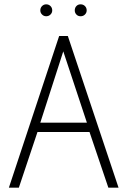

<svg xmlns="http://www.w3.org/2000/svg" viewBox="-20 -866 585 886"><path d="M193 -846Q182 -846 174 -838Q166 -830 166 -818Q166 -807 174 -799Q182 -791 193 -791Q205 -791 213 -799Q221 -807 221 -818Q221 -830 213 -838Q205 -846 193 -846ZM352 -846Q340 -846 332.5 -838Q325 -830 325 -818Q325 -807 332.5 -799Q340 -791 352 -791Q364 -791 372 -799Q380 -807 380 -818Q380 -830 372 -838Q364 -846 352 -846ZM527 0 293 -700H253L21 0H67L153 -257H393L480 0ZM166 -300 272 -629 381 -300Z"/></svg>

Font: Advent Pro Light
Style: Regular
Weight: 300
Version: Version 3.000